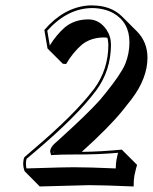

<svg xmlns="http://www.w3.org/2000/svg" viewBox="-20 -630 567 712"><path d="M364.3 -491.2Q315.9 -490.2 283.7 -464.4Q250 -435.1 225.1 -392.6L212.9 -393.6L156.2 -450.2L144.5 -519Q215.3 -601.1 304.7 -609.4Q314 -610.4 322.3 -609.9Q391.6 -609.4 432.1 -569.3L488.8 -512.7Q526.4 -474.1 526.9 -416.5Q526.9 -340.3 468.3 -262.7Q458.5 -250 435.5 -221.2Q384.3 -157.7 283.2 -66.9Q352.5 -67.4 431.6 -75.2L488.3 -18.6Q485.4 -10.7 478.5 20.5Q475.6 34.7 475.6 61.5Q361.3 56.6 309.6 56.6Q301.3 56.6 127.4 61.5L71.3 4.9Q66.4 -7.3 65.9 -23.9Q66.4 -38.1 70.3 -46.9Q79.1 -54.2 100.6 -73.2Q255.4 -204.1 325.2 -295.9Q327.6 -298.8 329.1 -300.8Q381.8 -372.1 381.8 -464.4Q381.3 -478 378.4 -489.7Q370.6 -491.2 364.3 -491.2ZM179.2 -65.4 176.3 -68.4Q176.8 -65.9 176.8 -64.9Q178.7 -65.4 179.2 -65.4ZM307.6 -558.1Q348.1 -558.1 374.5 -520.5Q391.6 -495.1 391.6 -464.4Q391.1 -368.2 336.9 -294.9Q266.1 -199.7 109.9 -67.4Q86.4 -47.9 78.6 -41Q76.2 -33.2 76.2 -23.9Q76.2 -13.7 78.1 -5.4Q236.8 -10.3 252.9 -9.8Q309.6 -9.8 409.2 -5.4Q409.7 -25.9 412.1 -38.1Q413.1 -41.5 414.1 -47.4Q416 -57.6 418 -63.5Q343.3 -56.6 254.9 -57.1Q203.1 -57.1 177.2 -55.2L169.9 -54.7L167.5 -61.5Q166.5 -64.9 166 -68.4Q166 -71.8 167 -75.2Q168 -78.6 169.9 -81.8Q171.9 -85 173.1 -87.2Q174.3 -89.4 177.5 -92.5Q180.7 -95.7 181.9 -96.9Q183.1 -98.1 184.6 -99.6L190.4 -104.5Q306.6 -209.5 350.6 -259.3Q361.8 -272.5 371.1 -284.2Q428.7 -355.5 444.3 -392.6Q460 -431.2 460 -473.1Q460 -547.4 399.9 -581.5Q366.2 -599.6 322.3 -600.1Q230.5 -599.6 155.3 -516.1L164.6 -461.4Q189 -501 220.7 -528.8Q256.8 -558.1 307.6 -558.1Z"/></svg>

Font: Linux Biolinum Shadow O
Style: Italic
Weight: 400
Italic angle: -12°
Designer: Philipp H. Poll
Foundry: Philipp H. Poll
Version: Version 0.6.2